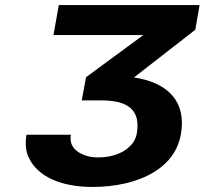

<svg xmlns="http://www.w3.org/2000/svg" viewBox="-20 -731 811 761"><path d="M522 -201C520 -188 514 -175 506 -164C480 -129 431 -107 368 -107C349 -107 332 -110 318 -115C281 -128 253 -153 261 -197H85C79 -161 82 -130 95 -104C130 -33 218 10 347 10C393 10 436 5 476 -4C584 -29 678 -89 697 -199C720 -330 644 -404 511 -424L754 -613L771 -711H213L192 -592H548L321 -425L304 -333H384C492 -333 538 -291 522 -201Z"/></svg>

Font: Asimov
Style: XWidIt
Weight: 500
Designer: Google
Version: Version 2.000980; 2014